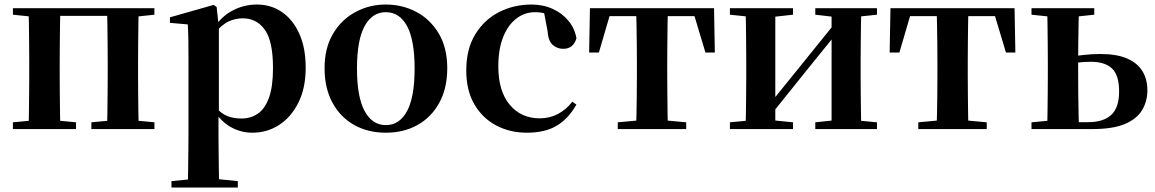

<svg xmlns="http://www.w3.org/2000/svg" viewBox="-20 -572 5121 851"><path d="M105.9 0Q107.6 -25.5 108.1 -67.4Q108.6 -109.4 109.1 -154.7Q109.6 -200 109.6 -234.8V-301.2Q109.6 -335.7 109.1 -381Q108.6 -426.4 108.1 -468.7Q107.6 -511 105.9 -535.7H247.6Q246.6 -511 246.1 -468.7Q245.6 -426.4 245.1 -381Q244.6 -335.7 244.6 -301.2V-234.8Q244.6 -200 245.1 -154.7Q245.6 -109.4 246.1 -67.4Q246.6 -25.5 247.6 0ZM454.4 0Q455.4 -25.5 455.9 -67.4Q456.4 -109.4 456.9 -154.7Q457.4 -200 457.4 -234.8V-301.2Q457.4 -335.7 456.9 -381Q456.4 -426.4 455.9 -468.7Q455.4 -511 454.4 -535.7H594.9Q593.9 -511 593.4 -468.7Q592.9 -426.4 592.4 -381Q591.9 -335.7 591.9 -301.2V-234.8Q591.9 -200 592.4 -154.7Q592.9 -109.4 593.4 -67.4Q593.9 -25.5 594.9 0ZM37.2 0V-29.9L147 -40.2H208.6L317 -29.9V0ZM385 0V-29.9L494.5 -40.2H557.1L664.5 -29.9V0ZM37.2 -506.8V-535.7H176.9V-495.5H147ZM525.4 -495.5V-535.7H664.3V-506.8L557.1 -495.5ZM176.9 -501.8V-535.7H525.4V-501.8Z M739.9 259.3V230.8L849 220.1H928.4L1034.1 230.8V259.3ZM812.4 259.3Q813.4 217.3 813.9 174.2Q814.4 131 814.9 89.9Q815.4 48.8 815.4 13.8V-308.7Q815.4 -358.5 814.9 -393Q814.4 -427.5 812.4 -463.8L733.2 -470.7V-495.2L927.2 -550.4L940.2 -540.9L948.8 -460.8L950.1 -455V-75.6L948.4 -63V13Q948.4 47.8 948.9 89.3Q949.4 130.8 949.9 174Q950.4 217.3 951.4 259.3ZM1098.1 16.2Q1050 16.2 1006.7 -6.7Q963.4 -29.6 927.3 -82.3H915.1L933.6 -97.8Q961.5 -67.8 988.5 -57.3Q1015.6 -46.7 1050.1 -46.7Q1090.7 -46.7 1122.3 -67.9Q1153.8 -89.1 1171.9 -138.2Q1190 -187.4 1190 -270.1Q1190 -389.4 1153.9 -440.1Q1117.8 -490.8 1055.6 -490.8Q1024.3 -490.8 994.4 -477.5Q964.5 -464.2 927 -421.1L912.1 -437.5H920.5Q958.3 -497.6 1009.7 -524.8Q1061.1 -551.9 1118.6 -551.9Q1180.4 -551.9 1228.9 -519.1Q1277.5 -486.2 1306.2 -423.5Q1334.9 -360.9 1334.9 -271.4Q1334.9 -182.3 1303 -117.9Q1271.1 -53.5 1217.7 -18.6Q1164.3 16.2 1098.1 16.2Z M1690 16.2Q1610.7 16.2 1549.5 -18.3Q1488.3 -52.8 1453.5 -117Q1418.6 -181.2 1418.6 -269.8Q1418.6 -359.1 1455.8 -422Q1493 -484.9 1554.9 -518.4Q1616.8 -551.9 1690 -551.9Q1764.1 -551.9 1826.1 -518.8Q1888 -485.6 1925.2 -422.7Q1962.4 -359.8 1962.4 -269.8Q1962.4 -180.5 1927 -116.3Q1891.6 -52 1830.4 -17.9Q1769.2 16.2 1690 16.2ZM1690 -17.5Q1751 -17.5 1784.4 -80.1Q1817.7 -142.6 1817.7 -268.1Q1817.7 -394.2 1784.4 -456.1Q1751 -518 1690 -518Q1629.7 -518 1596 -456.1Q1562.2 -394.2 1562.2 -268.1Q1562.2 -142.6 1596 -80.1Q1629.7 -17.5 1690 -17.5Z M2315.1 16.2Q2240.1 16.2 2179.2 -16Q2118.3 -48.3 2082.4 -109.8Q2046.6 -171.4 2046.6 -259.7Q2046.6 -354.7 2086.5 -419.9Q2126.4 -485 2192.1 -518.5Q2257.9 -551.9 2336 -551.9Q2387.5 -551.9 2429.8 -532.5Q2472.2 -513.2 2499.8 -479.5Q2527.4 -445.8 2535 -402.4Q2521.4 -355.6 2476.4 -355.6Q2448.9 -355.6 2429.1 -373.6Q2409.4 -391.6 2406.6 -436.8L2388.8 -530.1L2456.7 -486.3Q2427.8 -503.2 2403.1 -510.6Q2378.4 -518 2351.6 -518Q2305.2 -518 2268.2 -489.4Q2231.1 -460.7 2209.9 -407.1Q2188.7 -353.5 2188.7 -277.6Q2188.7 -168.4 2239 -108Q2289.4 -47.5 2372.2 -47.5Q2416.5 -47.5 2452.8 -66.7Q2489.2 -85.9 2516.9 -121.4L2534.8 -108.4Q2499.1 -45.4 2447.3 -14.6Q2395.5 16.2 2315.1 16.2Z M2591.2 -339.1 2594.8 -535.7H3144.8L3148.4 -339.1H3106.7L3048.1 -534.2L3114 -500.4H2625.6L2691.5 -534.2L2634.4 -339.1ZM2718.1 0V-29.9L2829.7 -40.2H2910.6L3021.5 -29.9V0ZM2799.2 0Q2800.2 -25.5 2801.1 -67.4Q2801.9 -109.4 2802.4 -154.7Q2802.9 -200 2802.9 -234.8V-301.2Q2802.9 -335.7 2802.4 -381Q2801.9 -426.4 2801.1 -468.7Q2800.2 -511 2799.2 -535.7H2940.4Q2939.4 -511 2938.9 -468.7Q2938.4 -426.4 2937.9 -381Q2937.4 -335.7 2937.4 -301.2V-234.8Q2937.4 -200 2937.9 -154.7Q2938.4 -109.4 2938.9 -67.4Q2939.4 -25.5 2940.4 0Z M3215.2 0V-29.9L3324 -40.2H3392.4L3494.8 -29.9V0ZM3593.6 0V-29.9L3690.5 -40.2H3758.3L3867 -29.9V0ZM3283.9 0Q3285.6 -25.5 3286.1 -67.4Q3286.6 -109.4 3287.1 -154.7Q3287.6 -200 3287.6 -234.8V-301.2Q3287.6 -335.7 3287.1 -381Q3286.6 -426.4 3286.1 -468.7Q3285.6 -511 3283.9 -535.7H3416.4V0ZM3387.7 -51.6 3339.4 -77.8H3364.4L3523.6 -274.4L3694 -485.4L3741.7 -460.9H3717.5L3553.2 -257.7ZM3665.8 0V-535.7H3797.6Q3796.6 -511 3796.1 -468.7Q3795.6 -426.4 3795.1 -381Q3794.6 -335.7 3794.6 -301.2V-234.8Q3794.6 -200 3795.1 -154.7Q3795.6 -109.4 3796.1 -67.4Q3796.6 -25.5 3797.6 0ZM3215.2 -506.8V-535.7H3494.8V-506.8L3392.7 -495.5H3325ZM3593.6 -506.8V-535.7H3867V-506.8L3758.5 -495.5H3690.8Z M3923.2 -339.1 3926.8 -535.7H4476.8L4480.4 -339.1H4438.7L4380.1 -534.2L4446 -500.4H3957.6L4023.5 -534.2L3966.4 -339.1ZM4050.1 0V-29.9L4161.7 -40.2H4242.6L4353.5 -29.9V0ZM4131.2 0Q4132.2 -25.5 4133.1 -67.4Q4133.9 -109.4 4134.4 -154.7Q4134.9 -200 4134.9 -234.8V-301.2Q4134.9 -335.7 4134.4 -381Q4133.9 -426.4 4133.1 -468.7Q4132.2 -511 4131.2 -535.7H4272.4Q4271.4 -511 4270.9 -468.7Q4270.4 -426.4 4269.9 -381Q4269.4 -335.7 4269.4 -301.2V-234.8Q4269.4 -200 4269.9 -154.7Q4270.4 -109.4 4270.9 -67.4Q4271.4 -25.5 4272.4 0Z M4691.5 0V-30.5H4802.5Q4870.9 -30.5 4905.6 -62.9Q4940.2 -95.4 4940.2 -166.5Q4940.2 -238.7 4908.9 -268.4Q4877.5 -298.1 4815.8 -298.1Q4784.6 -298.1 4757.6 -294.9Q4730.5 -291.8 4703.4 -285.8V-316.8Q4742 -324 4781.2 -328.3Q4820.4 -332.7 4857.1 -332.7Q4929.3 -332.7 4975.2 -312.9Q5021.1 -293.2 5043.3 -257.1Q5065.5 -221 5065.5 -172.1Q5065.5 -122.3 5041.8 -83.4Q5018.1 -44.5 4965.2 -22.2Q4912.2 0 4822.9 0ZM4621.3 0Q4622.3 -25.5 4622.8 -67.4Q4623.3 -109.4 4623.8 -154.7Q4624.3 -200 4624.3 -234.8V-301.2Q4624.3 -335.7 4623.8 -381Q4623.3 -426.4 4622.8 -468.7Q4622.3 -511 4621.3 -535.7H4762.4Q4761.4 -511 4760.6 -468.7Q4759.7 -426.4 4759.2 -381Q4758.7 -335.7 4758.7 -301V-234.8Q4758.7 -200 4759.2 -154.7Q4759.7 -109.4 4760.6 -67.4Q4761.4 -25.5 4762.4 0ZM4551.9 -506.8V-535.7H4830.1V-506.8L4722.9 -495.5H4660.3ZM4551.9 0V-29.9L4660.3 -40.2H4693V0Z"/></svg>

Font: Noto Serif SC ExtraLight
Style: Regular
Weight: 200
Designer: Ryoko NISHIZUKA 西塚涼子 (kana & ideographs); Frank Grießhammer (Latin, Greek & Cyrillic); Wenlong ZHANG 张文龙 (bopomofo); San
Foundry: Adobe
Version: Version 2.002-H1;hotconv 1.1.0;makeotfexe 2.6.0